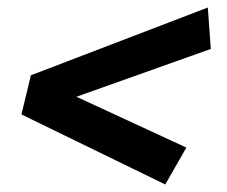

<svg xmlns="http://www.w3.org/2000/svg" viewBox="-20 -554 604 510"><path d="M419 -64 37 -250 62 -354 532 -534 540 -424 183 -297 475 -162Z"/></svg>

Font: Ubuntu Sans
Style: Bold Italic
Weight: 700
Italic angle: -13.5°
Designer: Dalton Maag Ltd
Foundry: Dalton Maag Ltd
Version: Version 1.006